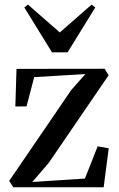

<svg xmlns="http://www.w3.org/2000/svg" viewBox="-20 -794 504 814"><path d="M342 -480 125 -467 92.5 -343 45 -342.5 50 -502 423.5 -502.5 440.5 -475 187 -104 117 -22.5 340 -37 394 -173.5 441 -165.5 419.5 0H36.5L19 -27L282.5 -413ZM200.5 -572 83 -762.5 98.5 -774.5 233.5 -656.5 368.5 -774.5 384 -762.5 266.5 -572Z"/></svg>

Font: Merriweather 144pt
Style: Regular
Weight: 400
Version: Version 2.100